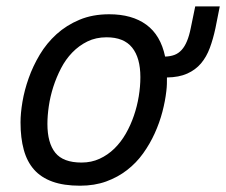

<svg xmlns="http://www.w3.org/2000/svg" viewBox="-20 -572 715 607"><path d="M44.9 -185.1Q44.9 -213.9 51 -250.2Q57.1 -286.6 70.6 -324.7Q84 -362.8 105.7 -399.2Q127.4 -435.5 158.7 -463.9Q189.9 -492.2 231.2 -509.5Q272.5 -526.9 325.2 -526.9Q397.5 -526.9 442.6 -493.9Q487.8 -460.9 502 -393.1Q518.6 -393.6 531.5 -398.4Q544.4 -403.3 554.2 -414.1Q564 -424.8 571 -441.7Q578.1 -458.5 583 -482.9L597.2 -551.8H674.8L661.1 -482.9Q653.8 -448.7 643.3 -420.4Q632.8 -392.1 615.5 -371.6Q598.1 -351.1 572 -339.4Q545.9 -327.6 507.8 -327.1Q507.8 -317.4 507.6 -306.4Q507.3 -295.4 505.9 -284.2Q502.4 -252.9 493.4 -218.5Q484.4 -184.1 469.2 -150.6Q454.1 -117.2 432.6 -87.2Q411.1 -57.1 381.8 -34.4Q352.5 -11.7 315.7 1.7Q278.8 15.1 232.9 15.1Q181.6 15.1 145.8 2.2Q109.9 -10.7 87.6 -35.9Q65.4 -61 55.2 -98.4Q44.9 -135.7 44.9 -185.1ZM129.9 -180.2Q129.9 -120.1 154.8 -89.1Q179.7 -58.1 237.8 -58.1Q269 -58.1 294.9 -70.1Q320.8 -82 341.6 -102.3Q362.3 -122.6 377.7 -149.4Q393.1 -176.3 403.3 -206.3Q413.6 -236.3 418.7 -267.6Q423.8 -298.8 423.8 -328.1Q423.8 -389.2 397.7 -421.6Q371.6 -454.1 316.9 -454.1Q283.2 -454.1 256.3 -440.9Q229.5 -427.7 208.5 -406Q187.5 -384.3 172.9 -356Q158.2 -327.6 148.4 -297.1Q138.7 -266.6 134.3 -236.3Q129.9 -206.1 129.9 -180.2Z"/></svg>

Font: Clear Sans
Style: Italic
Weight: 400
Italic angle: -12°
Foundry: Intel Corporation
Version: Version 1.00